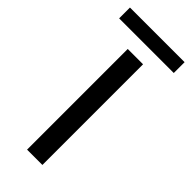

<svg xmlns="http://www.w3.org/2000/svg" viewBox="-235 -688 723 723"><g transform="rotate(45 126.5 -326.0)"><path d="M167 0H85.4V-536.1H167ZM-19 -652.3H272V-594.7H-19Z"/></g></svg>

Font: Viking Open Sans
Style: Regular
Weight: 400
Foundry: Ascender Corporation
Version: Version 2.001